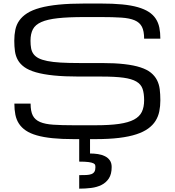

<svg xmlns="http://www.w3.org/2000/svg" viewBox="-20 -786 1009 1109"><path d="M437.5 225.6Q460.9 225.6 478.5 224.9Q496.1 224.1 507.8 219.7Q519.5 215.3 525.4 205.8Q531.2 196.3 531.2 178.7Q531.2 172.9 529.8 167.2Q528.3 161.6 519.5 157.2Q510.7 152.8 491.7 150.1Q472.7 147.5 437.5 147.5V6.8H500V100.6Q523.4 100.6 545.9 104Q568.4 107.4 585.9 116.2Q603.5 125 614.3 140.1Q625 155.3 625 178.7Q625 219.7 608.9 244.4Q592.8 269 566.4 282.2Q540 295.4 506.3 299.6Q472.7 303.7 437.5 303.7ZM566.4 -421.9Q643.6 -421.9 698.7 -415.5Q753.9 -409.2 791.7 -396.7Q829.6 -384.3 852.1 -365.7Q874.5 -347.2 886.7 -323.5Q898.9 -299.8 902.6 -270.5Q906.2 -241.2 906.2 -207Q906.2 -172.9 900.1 -142.8Q894 -112.8 878.4 -87.9Q862.8 -63 835.9 -43.5Q809.1 -23.9 767.6 -10.3Q726.1 3.4 667.7 10.5Q609.4 17.6 531.2 17.6H406.2Q335.9 17.6 283.2 12.2Q230.5 6.8 192.4 -4.2Q154.3 -15.1 129.4 -32Q104.5 -48.8 89.6 -71.5Q74.7 -94.2 68.8 -123.3Q63 -152.3 63 -187.5H156.7Q156.7 -143.6 169.4 -118.7Q182.1 -93.8 211.4 -81.3Q240.7 -68.8 288.3 -65.7Q335.9 -62.5 406.2 -62.5H531.2Q613.3 -62.5 667.5 -70.3Q721.7 -78.1 753.9 -95.2Q786.1 -112.3 799.3 -139.9Q812.5 -167.5 812.5 -207Q812.5 -246.6 803.5 -272.9Q794.4 -299.3 767.8 -314.9Q741.2 -330.6 692.9 -337.2Q644.5 -343.8 566.4 -343.8H437.5Q351.6 -343.8 290.3 -350.1Q229 -356.4 187.5 -368.4Q146 -380.4 121.1 -398.2Q96.2 -416 83.3 -439Q70.3 -461.9 66.4 -490Q62.5 -518.1 62.5 -550.8Q62.5 -585 68.6 -614.3Q74.7 -643.6 91.3 -667.2Q107.9 -690.9 136.7 -709.5Q165.5 -728 210.7 -740.5Q255.9 -752.9 319.3 -759.3Q382.8 -765.6 468.8 -765.6H562.5Q632.8 -765.6 685.5 -760.5Q738.3 -755.4 776.4 -744.4Q814.5 -733.4 839.6 -717Q864.7 -700.7 879.6 -678Q894.5 -655.3 900.4 -626.5Q906.2 -597.7 906.2 -562.5H812.5Q812.5 -606.4 799.8 -631.3Q787.1 -656.2 757.8 -668.7Q728.5 -681.2 680.7 -684.3Q632.8 -687.5 562.5 -687.5H468.8Q375 -687.5 314.5 -680.9Q253.9 -674.3 218.8 -658.7Q183.6 -643.1 169.9 -616.7Q156.2 -590.3 156.2 -550.8Q156.2 -526.4 159.7 -507.3Q163.1 -488.3 173.6 -473.9Q184.1 -459.5 203.1 -449.7Q222.2 -439.9 253.4 -433.6Q284.7 -427.2 329.8 -424.6Q375 -421.9 437.5 -421.9Z"/></svg>

Font: Michroma
Style: Regular
Weight: 400
Version: Version 1.000